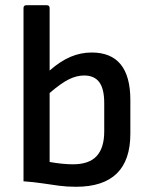

<svg xmlns="http://www.w3.org/2000/svg" viewBox="-20 -703 578 735"><path d="M271 12Q236 12 206 8Q176 4 143.5 -1Q111 -6 70 -9V-672Q70 -683 81 -683H159Q170 -683 170 -672V-433Q211 -469 250 -485.5Q289 -502 331 -502Q479 -502 479 -320V-191Q479 12 271 12ZM170 -83Q191 -79 215.5 -76.5Q240 -74 259 -74Q321 -74 350 -105.5Q379 -137 379 -200V-308Q379 -363 360 -388.5Q341 -414 302 -414Q273 -414 243 -399Q213 -384 170 -347Z"/></svg>

Font: Sofia Sans SemiBold
Style: Regular
Weight: 600
Designer: Botio Nikoltchev, Ani Petrova
Foundry: lettersoup
Version: Version 4.101; ttfautohint (v1.8.4.7-5d5b)